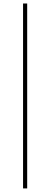

<svg xmlns="http://www.w3.org/2000/svg" viewBox="-20 -800 280 1070"><path d="M108.5 250V-780.5H131.5V250Z"/></svg>

Font: BodoniModa 10 Custom
Style: Regular
Weight: 400
Designer: Owen Earl
Foundry: indestructible type
Version: Version 2.005